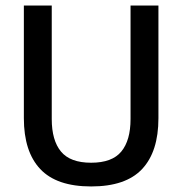

<svg xmlns="http://www.w3.org/2000/svg" viewBox="-20 -659 657 692"><path d="M308.5 13Q184 13 125 -49.8Q66 -112.5 66 -233V-639H166.5V-230Q166.5 -153 199.8 -112.8Q233 -72.5 308.5 -72.5Q384 -72.5 417.2 -112.8Q450.5 -153 450.5 -230V-639H551V-233Q551 -112.5 492.2 -49.8Q433.5 13 308.5 13Z"/></svg>

Font: Anek Telugu Medium Medium
Style: Regular
Weight: 500
Version: Version 1.003